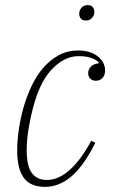

<svg xmlns="http://www.w3.org/2000/svg" viewBox="-20 -717 442 749"><path d="M156 12Q99 12 73 -23Q47 -58 47 -130Q47 -166 53 -209Q59 -252 71 -295Q83 -338 102 -379Q121 -420 147.5 -451Q174 -482 208 -501Q242 -520 285 -520Q333 -520 361.5 -497Q390 -474 390 -442Q390 -424 380 -413Q370 -402 354 -402Q340 -402 332 -410.5Q324 -419 324 -432Q324 -446 334.5 -457Q345 -468 365 -470V-474Q354 -485 334.5 -491.5Q315 -498 286 -498Q229 -498 178.5 -442.5Q128 -387 102 -268Q100 -260 97 -245.5Q94 -231 91 -212Q88 -193 86 -171.5Q84 -150 84 -128Q84 -106 87.5 -85.5Q91 -65 99.5 -49.5Q108 -34 123.5 -24.5Q139 -15 163 -15Q209 -15 253 -55Q297 -95 336 -168L352 -160Q305 -67 257 -27.5Q209 12 156 12ZM315 -637Q301 -637 295 -645Q289 -653 289 -663Q289 -672 292 -678Q296 -686 303 -691.5Q310 -697 322 -697Q336 -697 342 -689Q348 -681 348 -671Q348 -662 345 -656Q341 -648 334 -642.5Q327 -637 315 -637Z"/></svg>

Font: IBM Plex Serif ExtLt
Style: Italic
Weight: 200
Italic angle: -14°
Designer: Mike Abbink, Paul van der Laan, Pieter van Rosmalen
Foundry: Bold Monday
Version: Version 3.001